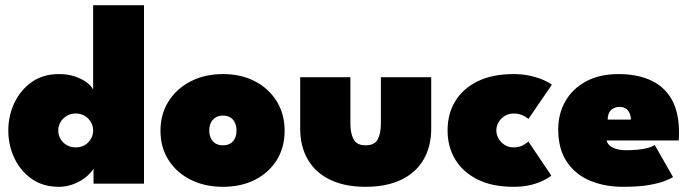

<svg xmlns="http://www.w3.org/2000/svg" viewBox="-20 -708 2669 740"><path d="M207 12Q145.5 12 102 -18.8Q58.5 -49.5 35.2 -99Q12 -148.5 12 -205Q12 -261.5 35.2 -311Q58.5 -360.5 102 -391.5Q145.5 -422.5 207 -422.5Q242.5 -422.5 270.2 -412.8Q298 -403 315.8 -389.2Q333.5 -375.5 339 -362.5V-688H535V0H340.5V-57.5Q327.5 -37.5 306.2 -21.8Q285 -6 259.5 3Q234 12 207 12ZM272 -140Q292 -140 307 -149Q322 -158 330.5 -173Q339 -188 339 -205Q339 -222 330.5 -237Q322 -252 307 -261.2Q292 -270.5 272 -270.5Q252 -270.5 236.8 -261.2Q221.5 -252 213 -237Q204.5 -222 204.5 -205Q204.5 -188 213 -173Q221.5 -158 236.8 -149Q252 -140 272 -140Z M839.5 12Q769.5 12 715 -15.2Q660.5 -42.5 629.5 -91.2Q598.5 -140 598.5 -204Q598.5 -268 629.5 -317.2Q660.5 -366.5 715 -394.5Q769.5 -422.5 839.5 -422.5Q909.5 -422.5 963 -394.5Q1016.5 -366.5 1046.8 -317.2Q1077 -268 1077 -204Q1077 -140 1046.8 -91.2Q1016.5 -42.5 963 -15.2Q909.5 12 839.5 12ZM839.5 -148Q856 -148 867.5 -154.8Q879 -161.5 885.2 -174.5Q891.5 -187.5 891.5 -205Q891.5 -222.5 885.2 -235.5Q879 -248.5 867.5 -255.5Q856 -262.5 839.5 -262.5Q823 -262.5 811.2 -255.5Q799.5 -248.5 793 -235.5Q786.5 -222.5 786.5 -205Q786.5 -187.5 793 -174.5Q799.5 -161.5 811.2 -154.8Q823 -148 839.5 -148Z M1330.5 -232Q1330.5 -194 1342.8 -171Q1355 -148 1389 -148Q1424 -148 1436 -171Q1448 -194 1448 -232V-410.5H1642V-213Q1642 -143 1612.2 -92.5Q1582.5 -42 1526 -15Q1469.5 12 1389 12Q1309 12 1252.8 -15Q1196.5 -42 1166.8 -92.5Q1137 -143 1137 -213V-410.5H1330.5Z M1959.5 -140Q1980.5 -140 1995.2 -148Q2010 -156 2016.5 -162.5L2105 -31Q2095 -23 2075 -12.8Q2055 -2.5 2025.8 4.8Q1996.5 12 1959 12Q1878 12 1821.2 -16Q1764.5 -44 1734.8 -93Q1705 -142 1705 -205.5Q1705 -269.5 1734.8 -318.2Q1764.5 -367 1821.2 -394.8Q1878 -422.5 1959 -422.5Q1995.5 -422.5 2025.2 -415.5Q2055 -408.5 2076.2 -399Q2097.5 -389.5 2107 -381.5L2016.5 -249.5Q2013.5 -252.5 2005.8 -257.5Q1998 -262.5 1986.5 -266.5Q1975 -270.5 1959.5 -270.5Q1940 -270.5 1925 -261Q1910 -251.5 1901.5 -236.8Q1893 -222 1893 -205.5Q1893 -189 1901.5 -174Q1910 -159 1925 -149.5Q1940 -140 1959.5 -140Z M2318 -166.5Q2320.5 -154.5 2330.8 -146.2Q2341 -138 2357.2 -133.5Q2373.5 -129 2394 -129Q2416 -129 2437 -131Q2458 -133 2475.5 -137.5Q2493 -142 2503.5 -149L2574 -25.5Q2564.5 -19.5 2542.8 -10.8Q2521 -2 2481.8 5Q2442.5 12 2380.5 12Q2311 12 2254.5 -11.5Q2198 -35 2164.8 -84.2Q2131.5 -133.5 2131.5 -209.5Q2131.5 -269.5 2159 -317.8Q2186.5 -366 2238.5 -394.2Q2290.5 -422.5 2364.5 -422.5Q2436 -422.5 2488.2 -398.5Q2540.5 -374.5 2568.8 -324.8Q2597 -275 2597 -197.5Q2597 -193.5 2596.8 -181.8Q2596.5 -170 2595.5 -166.5ZM2411.5 -247Q2411 -263.5 2405.2 -274.5Q2399.5 -285.5 2390 -290.8Q2380.5 -296 2367.5 -296Q2356 -296 2345.8 -291.2Q2335.5 -286.5 2329 -275.8Q2322.5 -265 2322 -247Z"/></svg>

Font: League Spartan Thin Black
Style: Regular
Weight: 900
Version: Version 2.002